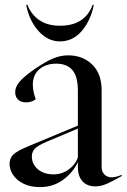

<svg xmlns="http://www.w3.org/2000/svg" viewBox="-20 -749 517 784"><path d="M19 -80Q19 -103 34.5 -118Q50 -133 96 -152L298 -236V-379Q298 -437 275.5 -463Q253 -489 210 -489Q167 -489 140.5 -466Q114 -443 114 -404Q114 -376 126 -344Q110 -331 87 -331Q66 -331 54 -342Q42 -353 42 -373Q42 -394 60 -415.5Q78 -437 123 -468Q167 -498 197.5 -510.5Q228 -523 258 -523Q318 -523 356.5 -485.5Q395 -448 395 -381V-66Q395 -48 406.5 -36.5Q418 -25 435 -25Q454 -25 477 -35V-30Q438 -8 415 2Q392 12 369 12Q336 12 317 -8.5Q298 -29 298 -68V-87Q277 -43 236.5 -14Q196 15 143 15Q105 15 77 1.5Q49 -12 34 -34Q19 -56 19 -80ZM199 -37Q233 -37 260.5 -57Q288 -77 298 -106V-224L170 -170Q135 -155 122.5 -142Q110 -129 110 -110Q110 -79 134.5 -58Q159 -37 199 -37ZM87 -729H92Q108 -689 141 -666.5Q174 -644 225 -644Q278 -644 311 -666.5Q344 -689 358 -729H363Q350 -664 313.5 -622Q277 -580 225 -580Q175 -580 137 -622.5Q99 -665 87 -729Z"/></svg>

Font: Nyght Serif
Style: Regular
Weight: 400
Designer: Maksym Kobuzan
Version: Version 0.410